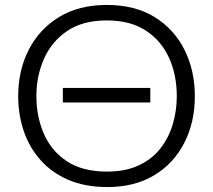

<svg xmlns="http://www.w3.org/2000/svg" viewBox="-20 -746 861 776"><path d="M414 10Q324 10 256.5 -19Q189 -48 143.8 -99Q98.5 -150 76 -216.5Q53.5 -283 53.5 -357.5Q53.5 -461 96 -544.5Q138.5 -628 218.5 -677Q298.5 -726 411.5 -726Q526.5 -726 605.8 -676.5Q685 -627 726.2 -543.5Q767.5 -460 767.5 -357.5Q767.5 -252.5 725.2 -169.2Q683 -86 603.8 -38Q524.5 10 414 10ZM412 -52.5Q486.5 -52.5 540 -77.2Q593.5 -102 627.5 -145Q661.5 -188 678 -242.8Q694.5 -297.5 694.5 -357.5Q694.5 -443.5 663 -512.8Q631.5 -582 568.8 -622.8Q506 -663.5 412 -663.5Q314.5 -663.5 251.5 -620.8Q188.5 -578 157.8 -508.2Q127 -438.5 127 -357.5Q127 -276 156.8 -206.5Q186.5 -137 249.5 -94.8Q312.5 -52.5 412 -52.5ZM234 -332V-390.5H587.5V-332Z"/></svg>

Font: Commissioner Light
Style: Regular
Weight: 300
Designer: Kostas Bartsokas
Foundry: Kostas Bartsokas
Version: Version 1.000; ttfautohint (v1.8.3)